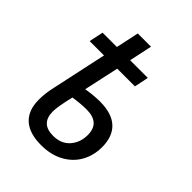

<svg xmlns="http://www.w3.org/2000/svg" viewBox="-191 -743 852 852"><g transform="rotate(45 235.5 -317.0)"><path d="M67 -126Q67 -166 77 -209L133 -469H43L57 -536H147L170 -644H253L230 -536H341L327 -469H216L180 -304Q226 -312 265 -312Q340 -312 377.5 -277Q415 -242 415 -175Q415 -123 391.5 -81Q368 -39 323 -14.5Q278 10 217 10Q143 10 105 -24.5Q67 -59 67 -126ZM332 -168Q332 -207 311 -226Q290 -245 248 -245Q212 -245 166 -238Q148 -163 148 -133Q148 -57 225 -57Q276 -57 304 -89.5Q332 -122 332 -168Z"/></g></svg>

Font: Noto Sans UI Narrow
Style: Italic
Weight: 400
Width: 4
Italic angle: -12°
Designer: Monotype Design Team
Foundry: Monotype Imaging Inc.
Version: Version 1.001